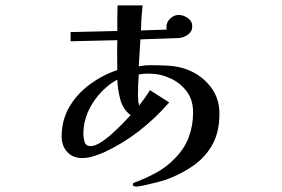

<svg xmlns="http://www.w3.org/2000/svg" viewBox="-20 -601 1040 707"><path d="M461 -177Q432 -199 422.5 -236.5Q413 -274 412 -308Q358 -278 322.5 -223.5Q287 -169 287 -107Q287 -93 291.5 -78Q296 -63 314 -63Q329 -63 350 -76Q371 -89 392.5 -108.5Q414 -128 432.5 -147Q451 -166 461 -177ZM788 -183Q788 -116 763 -70Q738 -24 694 7.5Q650 39 591 61Q582 64 559 70Q536 76 513.5 81Q491 86 482 86Q478 86 473.5 84.5Q469 83 469 78Q469 74 472 72.5Q475 71 478 70Q517 56 556 34.5Q595 13 624 -18Q659 -53 675 -95.5Q691 -138 691 -187Q691 -233 667.5 -264.5Q644 -296 606.5 -313Q569 -330 527 -330Q509 -330 491 -327Q488 -288 488 -250Q488 -240 489 -230.5Q490 -221 492 -212Q503 -226 513 -240Q523 -254 532 -269L603 -224Q553 -166 492.5 -119Q432 -72 363 -40Q344 -32 323.5 -25.5Q303 -19 282 -19Q248 -19 227.5 -41.5Q207 -64 207 -98Q207 -159 235.5 -207.5Q264 -256 311 -290.5Q358 -325 412 -343Q412 -370 411.5 -397.5Q411 -425 412 -453L240 -449V-483L412 -487Q412 -510 412 -534Q412 -558 413 -581H505Q500 -534 499 -489L594 -492Q593 -494 593 -497Q593 -500 593 -502Q593 -520 607 -533Q621 -546 638 -546Q655 -546 671.5 -534.5Q688 -523 688 -504Q688 -485 672 -473.5Q656 -462 638 -461L497 -456L491 -357Q502 -359 513 -360Q524 -361 534 -361Q566 -361 601 -359Q636 -357 666 -346Q719 -327 753.5 -284Q788 -241 788 -183Z"/></svg>

Font: Kaisei Opti
Style: Bold
Weight: 700
Designer: Font-Kai, 金井和夫
Foundry: KAZUO KANAI
Version: Version 5.003